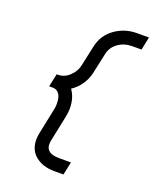

<svg xmlns="http://www.w3.org/2000/svg" viewBox="-153 -849 830 1015"><g transform="rotate(20 262.5 -341.5)"><path d="M439.5 -686Q394.5 -686 360.8 -662.1Q327.1 -638.2 318.4 -598.6L293 -481.4Q285.6 -447.3 264.4 -416Q243.2 -384.8 211.9 -364.3Q241.7 -323.2 241.7 -262.2Q241.7 -242.7 236.8 -218.3L206.1 -69.8Q204.1 -60.5 204.1 -49.8Q204.1 2.4 277.3 2.4H344.7L329.1 75.7H277.3Q213.4 75.7 172.1 43Q130.9 10.3 130.9 -49.8Q130.9 -65.9 134.8 -84.5L165.5 -232.9Q168.5 -248 168.5 -262.2Q168.5 -301.3 154.8 -318.8Q141.1 -336.4 120.6 -336.4H98.6L114.3 -409.7H120.6Q157.7 -409.7 186 -436.8Q214.4 -463.9 221.7 -497.1L247.1 -614.3Q261.7 -681.6 316.2 -720.5Q370.6 -759.3 439.5 -759.3H506.3L491.2 -686Z"/></g></svg>

Font: Anka/Coder Condensed
Style: Italic
Weight: 400
Width: 4
Italic angle: -12°
Monospace: yes
Version: Version 001.100